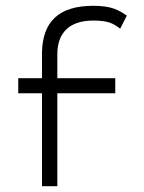

<svg xmlns="http://www.w3.org/2000/svg" viewBox="-20 -663 498 663"><path d="M43 -341H125V-20H178V-341H378V-393H178V-476C178 -548 218 -592 302 -592C356 -592 372 -581 395 -564L418 -609C389 -629 364 -643 302 -643C182 -643 127 -587 125 -482V-393H43Z"/></svg>

Font: Charger Sport
Style: ExLitExt
Weight: 200
Designer: Jasper
Foundry: Cannot Into Space Fonts
Version: Version 1.1